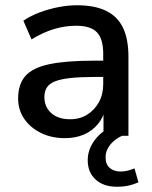

<svg xmlns="http://www.w3.org/2000/svg" viewBox="-20 -517 577 731"><path d="M227 9Q176 9 135.5 -11Q95 -31 72 -65Q49 -99 49 -142Q49 -196 76.5 -227.5Q104 -259 167.5 -272.5Q231 -286 339 -286H386V-224H340Q286 -224 249 -220Q212 -216 190 -207.5Q168 -199 158.5 -184Q149 -169 149 -148Q149 -110 175 -86.5Q201 -63 247 -63Q284 -63 312 -80.5Q340 -98 356.5 -128Q373 -158 373 -197V-312Q373 -369 349 -394Q325 -419 270 -419Q228 -419 186 -406.5Q144 -394 100 -367L69 -438Q95 -456 129 -469Q163 -482 200.5 -489.5Q238 -497 273 -497Q340 -497 383.5 -476Q427 -455 448 -412Q469 -369 469 -301V0H374V-109H383Q375 -72 353.5 -45.5Q332 -19 300 -5Q268 9 227 9ZM425 194Q374 194 344 166.5Q314 139 314 93Q314 52 340.5 16.5Q367 -19 413 -39L445 0Q429 7 414.5 19Q400 31 391 47Q382 63 382 82Q382 109 398 122.5Q414 136 439 136Q452 136 465 133Q478 130 492 124L507 177Q490 185 470 189.5Q450 194 425 194Z"/></svg>

Font: Nunito Sans 12pt ExtraLight SemiBold
Style: Regular
Weight: 600
Version: Version 3.101;gftools[0.9.27]